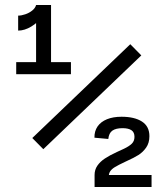

<svg xmlns="http://www.w3.org/2000/svg" viewBox="-20 -750 660 770"><path d="M124.7 -730H167.5Q167.5 -708.3 150 -684.2Q132.5 -660 105.7 -643.7Q78.8 -627.3 52.8 -627.3V-687.3Q65.7 -687.3 81.4 -692.7Q97.2 -698 109.4 -707.9Q121.7 -717.8 124.7 -730ZM124.7 -452.5V-730H184.7V-452.5ZM45 -500.8H264.5V-452.5H45ZM546.7 -527.8 153.7 -151.7 109.5 -196.5 502.5 -572.7ZM579.2 -203.7Q579.2 -176.7 566 -158Q552.8 -139.3 534.9 -128.2Q517 -117 489.5 -104.7Q486.7 -103.3 482.3 -101.3Q454.5 -88.2 441.1 -80.1Q427.7 -72 421.7 -62.6Q415.7 -53.2 416 -38.8L406 -48.3H587.8V0H359.3V-48.3Q359.3 -69.3 370.5 -85.6Q381.7 -101.8 400.7 -114.4Q419.7 -127 449.7 -140.8L456 -143.7Q469.2 -149.5 476.8 -153.3Q497.8 -163.3 508.6 -173.8Q519.3 -184.3 519.3 -201.2Q519.3 -219.7 507.1 -227.8Q494.8 -236 471.3 -236Q444.8 -236 430.8 -226.2Q416.8 -216.5 414.3 -192.7L358.8 -197.8Q358.2 -223.8 371.2 -242.8Q384.3 -261.7 409 -271.8Q433.7 -281.8 467.5 -281.8Q519.3 -281.8 549.2 -262.6Q579.2 -243.3 579.2 -203.7Z"/></svg>

Font: Monaspace Xenon Var
Style: Regular
Weight: 400
Designer: Riley Cran and the Lettermatic Team
Version: Version 1.000 (Monaspace Xenon Var)